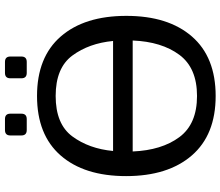

<svg xmlns="http://www.w3.org/2000/svg" viewBox="-78 -808 900 784"><g transform="rotate(-90 372.0 -416.0)"><path d="M232.9 -756.8Q210.9 -756.8 210.9 -778.8V-823.7Q210.9 -845.7 232.9 -845.7H277.8Q299.8 -845.7 299.8 -823.7V-778.8Q299.8 -756.8 277.8 -756.8ZM466.3 -756.8Q444.3 -756.8 444.3 -778.8V-823.7Q444.3 -845.7 466.3 -845.7H511.2Q533.2 -845.7 533.2 -823.7V-778.8Q533.2 -756.8 511.2 -756.8ZM44.9 -351.1Q44.9 -522 129.2 -618.4Q213.4 -714.8 372.1 -714.8Q530.8 -714.8 615 -617.9Q699.2 -521 699.2 -350.1Q699.2 -179.2 615 -82.3Q530.8 14.6 372.1 14.6Q213.4 14.6 129.2 -82.8Q44.9 -180.2 44.9 -351.1ZM145.5 -324.2Q150.4 -206.1 203.9 -133.8Q257.3 -61.5 372.1 -61.5Q486.8 -61.5 540.3 -133.8Q593.8 -206.1 598.6 -324.2ZM147.5 -404.3H596.7Q587.4 -502.4 537.1 -570.6Q486.8 -638.7 372.1 -638.7Q257.3 -638.7 207 -570.6Q156.7 -502.4 147.5 -404.3Z"/></g></svg>

Font: Istok
Style: Regular
Weight: 500
Designer: Andrey V. Panov
Foundry: Andrey V. Panov
Version: Version 1.0.3